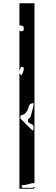

<svg xmlns="http://www.w3.org/2000/svg" viewBox="-20 -873 344 1186"><path d="M150 287Q157 287 171.5 287.5Q186 288 193 280Q194 281 194 283Q194 286 193 287Q193 287 190 290Q188 291 187 293H100V-420L113 -407Q116 -416 121.5 -426.5Q127 -437 127 -447Q127 -453 125 -456.5Q123 -460 113 -460Q111 -459 110 -458Q107 -456 107 -453Q106 -451 103 -443.5Q100 -436 100 -433V-687Q102 -681 105.5 -680.5Q109 -680 113 -680Q122 -680 124.5 -684.5Q127 -689 127 -697Q127 -710 120 -713Q113 -716 100 -716V-853H193V258Q173 258 155 264.5Q137 271 115 271Q115 278 113.5 280.5Q112 283 120 287ZM180 -67Q187 -68 187 -75.5Q187 -83 187 -87Q187 -98 181.5 -102Q176 -106 170 -108.5Q164 -111 158.5 -114.5Q153 -118 153 -127Q153 -134 155.5 -138Q158 -142 167 -147Q168 -151 171.5 -162Q175 -173 178.5 -186Q182 -199 185 -212.5Q188 -226 188 -236Q181 -236 171.5 -232.5Q162 -229 160 -220Q151 -190 141.5 -179Q132 -168 124 -165Q116 -162 111 -161Q106 -160 106 -149Q106 -147 106 -143.5Q106 -140 107 -140Z"/></svg>

Font: Genkaimincho
Style: Regular
Weight: 800
Designer: Dr. Ken Lunde (project architect, glyph set definition & overall production); Masataka HATTORI \u670D \u90E8 \u6B63 \u8C
Foundry: Adobe Systems Incorporated
Version: Version 1.00